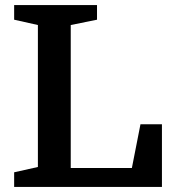

<svg xmlns="http://www.w3.org/2000/svg" viewBox="-20 -740 685 760"><path d="M260 -641V-75H502L536 -248H621V0H36V-58L130 -79V-641L36 -662V-720H364V-662Z"/></svg>

Font: Domine
Style: Bold
Weight: 700
Designer: Pablo Impallari, Rodrigo Fuenzalida, Brenda Gallo
Foundry: Pablo Impallari, Rodrigo Fuenzalida, Brenda Gallo
Version: Version 2.000